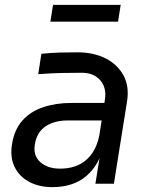

<svg xmlns="http://www.w3.org/2000/svg" viewBox="-20 -755 615 789"><path d="M448 0H372L398 -160H382L411 -345Q419 -394 392 -425Q365 -456 316 -456Q267 -456 227 -455Q187 -454 137 -450L150 -534Q191 -538 224 -539Q257 -540 298 -540Q365 -540 414 -515Q463 -490 487.5 -445Q512 -400 502 -338ZM195 14Q140 14 99.5 -8Q59 -30 40 -69Q21 -108 29 -160Q38 -221 71.5 -259Q105 -297 157.5 -314.5Q210 -332 274 -332H419L407 -260H258Q204 -260 167.5 -236Q131 -212 123 -160Q116 -115 146 -88.5Q176 -62 227 -62Q293 -62 334 -97.5Q375 -133 388 -198L408 -160Q388 -77 334.5 -31.5Q281 14 195 14ZM465 -666H187L198 -735H476Z"/></svg>

Font: Sora Variable Italic
Style: Regular
Weight: 400
Designer: Jonathan Barnbrook, Julián Moncada
Foundry: Barnbrook Fonts
Version: Version 2.000